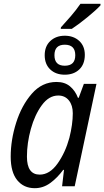

<svg xmlns="http://www.w3.org/2000/svg" viewBox="-20 -975 546 1005"><path d="M298 -824H356Q394 -849 439.5 -886.5Q485 -924 506 -947V-955H401Q379 -923 351 -890.5Q323 -858 299 -832ZM319 -584Q366 -584 395 -611.5Q424 -639 424 -688Q424 -734 394.5 -761Q365 -788 319 -788Q273 -788 243.5 -760.5Q214 -733 214 -686Q214 -639 243 -611.5Q272 -584 319 -584ZM319 -631Q265 -631 265 -686Q265 -741 319 -741Q374 -741 374 -686Q374 -631 319 -631ZM162 10Q206 10 243 -17Q280 -44 311 -86H315L305 0H371L485 -536H419L392 -463H388Q374 -500 346.5 -523Q319 -546 276 -546Q200 -546 146.5 -484.5Q93 -423 64.5 -332.5Q36 -242 36 -155Q36 -74 70 -32Q104 10 162 10ZM188 -61Q121 -61 121 -155Q121 -226 141.5 -300Q162 -374 199 -424.5Q236 -475 285 -475Q320 -475 340.5 -449.5Q361 -424 361 -382Q361 -324 343 -253Q322 -176 281 -118.5Q240 -61 188 -61Z"/></svg>

Font: Noto Sans UI SemiCondensed
Style: Italic
Weight: 400
Width: 4
Italic angle: -12°
Designer: Monotype Design Team
Foundry: Monotype Imaging Inc.
Version: Version 1.901